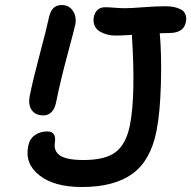

<svg xmlns="http://www.w3.org/2000/svg" viewBox="-20 -773 764 767"><path d="M153.8 -312Q121.6 -312 106.7 -333.3Q91.8 -354.5 99.1 -391.1Q111.3 -453.1 139.2 -557.6Q167 -662.1 173.8 -695.8Q179.2 -724.6 191.4 -738.8Q203.6 -752.9 227.1 -752.9Q255.4 -752.9 271 -730Q286.6 -707 280.8 -674.8Q277.3 -658.2 249.3 -553.7Q221.2 -449.2 205.1 -369.1Q200.2 -340.8 186.8 -326.4Q173.3 -312 153.8 -312ZM307.1 -25.9Q196.8 -25.9 137.5 -72.5Q78.1 -119.1 92.8 -189.9Q97.7 -217.3 118.7 -232.7Q139.6 -248 168.9 -248Q206.1 -248 199.2 -203.1Q193.8 -169.4 220.2 -151.6Q246.6 -133.8 314 -133.8Q401.9 -133.8 443.1 -166.3Q484.4 -198.7 499 -272.9Q522.5 -392.1 506.8 -633.8Q469.7 -630.9 440.9 -630.9Q424.3 -630.9 408.2 -635Q392.1 -639.2 378.2 -647.5Q364.3 -655.8 357.7 -671.1Q351.1 -686.5 355 -706.1Q358.9 -724.1 370.4 -734.1Q381.8 -744.1 399.9 -744.1Q413.6 -744.1 436.8 -742.2Q460 -740.2 479 -740.2Q502.4 -740.2 552.5 -744.1Q602.5 -748 641.1 -748Q659.2 -748 674.1 -745.1Q689 -742.2 702.1 -735.6Q715.3 -729 720.7 -715.6Q726.1 -702.1 722.2 -683.1Q712.9 -641.1 655.8 -641.1Q648.9 -641.1 636.5 -640.6Q624 -640.1 618.2 -640.1Q626 -555.2 622.8 -438.5Q619.6 -321.8 605 -249Q581.5 -130.9 508.5 -78.4Q435.5 -25.9 307.1 -25.9Z"/></svg>

Font: Shantell Sans Irregular Bouncy
Style: Italic
Weight: 500
Italic angle: -11.31°
Designer: Stephen Nixon, Anya Danilova, Shantell Martin
Foundry: Arrow Type
Version: Version 1.006;[9816181b4]